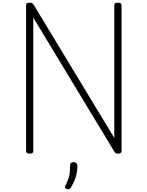

<svg xmlns="http://www.w3.org/2000/svg" viewBox="-20 -1135 1103 1436"><path d="M202 14Q175 14 175 -5V-1096Q175 -1106 181.5 -1110.5Q188 -1115 201 -1115Q213 -1115 219.5 -1111.5Q226 -1108 232 -1099L835 -103V-1096Q835 -1106 841.5 -1110.5Q848 -1115 862 -1115Q889 -1115 889 -1096V-5Q889 5 882 9.5Q875 14 863 14Q852 14 846 10.5Q840 7 834 -3L229 -1003V-5Q229 5 223 9.5Q217 14 202 14ZM479 278Q468 274 466.5 267.5Q465 261 472 248Q484 223 491 203Q498 183 501 160Q504 137 504 102Q504 91 510 84.5Q516 78 529 78Q544 78 551.5 86Q559 94 559 106Q559 133 553.5 161Q548 189 537 215Q526 241 511 266Q504 276 497 279.5Q490 283 479 278Z"/></svg>

Font: Playwrite FR Moderne ExtraLight
Style: Regular
Weight: 250
Version: Version 1.002